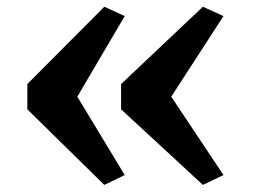

<svg xmlns="http://www.w3.org/2000/svg" viewBox="-20 -576 734 555"><path d="M281.5 -556.5 340.5 -529.5 203.5 -296.5 340.5 -70 281.5 -41.5 59 -260V-333ZM566.5 -556.5 626 -529.5 475 -296.5 626 -70 566.5 -41.5 330 -260V-333Z"/></svg>

Font: Merriweather 24pt ExtraBold
Style: Regular
Weight: 800
Version: Version 2.100